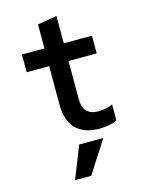

<svg xmlns="http://www.w3.org/2000/svg" viewBox="-141 -795 882 1151"><g transform="rotate(-15 300.0 -220.0)"><path d="M325 -193V-430H500V-540H325V-710L205 -689V-540H65V-430H205V-193C205 -60 272 10 400 10C441 10 480 3 510 -11V-111C481 -98 451 -92 423 -92C357 -92 325 -125 325 -193ZM407 70H257L178 270H278Z"/></g></svg>

Font: CommitMono
Style: Bold
Weight: 700
Monospace: yes
Designer: Eigil Nikolajsen
Foundry: Eigil Nikolajsen
Version: Version 1.143